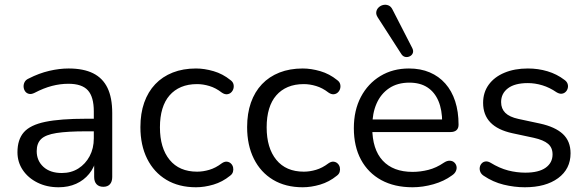

<svg xmlns="http://www.w3.org/2000/svg" viewBox="-20 -786 2489 815"><path d="M228.7 8.9Q178.8 8.9 139.2 -10.8Q99.5 -30.5 76.8 -64.1Q54.1 -97.8 54.1 -139.7Q54.1 -193.7 81.3 -224.7Q108.5 -255.6 172.3 -268.8Q236.1 -282 345.8 -282H391.1V-228.6H347.4Q265.8 -228.6 219.5 -221.3Q173.2 -214 154.5 -195.7Q135.8 -177.5 135.8 -144.6Q135.8 -103.7 164.4 -77.6Q193 -51.6 242.5 -51.6Q282.3 -51.6 312.6 -70.8Q342.9 -90 360.5 -123.1Q378.2 -156.2 378.2 -198.7V-313.1Q378.2 -374.8 353 -402.6Q327.8 -430.4 270.5 -430.4Q235.7 -430.4 200.6 -421.3Q165.5 -412.2 126.9 -392Q113.2 -385.1 103 -387.6Q92.7 -390 86.8 -398.2Q81 -406.5 80.2 -417Q79.4 -427.5 84.4 -437.5Q89.5 -447.5 102.2 -452.9Q145.5 -475 188.8 -485.2Q232.1 -495.3 271.3 -495.3Q334.3 -495.3 375.3 -474.9Q416.2 -454.5 436.3 -412.9Q456.4 -371.3 456.4 -306.1V-34.8Q456.4 -14.9 446.7 -4Q437 6.9 418.5 6.9Q400.1 6.9 389.9 -4Q379.7 -14.9 379.7 -34.8V-113H389.3Q380.7 -75.4 358.3 -48Q336 -20.7 303.1 -5.9Q270.2 8.9 228.7 8.9Z M812 8.9Q739.2 8.9 686.2 -22.8Q633.2 -54.6 604.6 -112.1Q576 -169.5 576 -246.5Q576 -304.4 592.1 -350.4Q608.3 -396.3 638.9 -428.6Q669.5 -460.8 713.3 -478.1Q757.2 -495.3 812 -495.3Q847.6 -495.3 886.7 -483.9Q925.7 -472.5 958.1 -446.2Q968.3 -438.9 970.9 -429.1Q973.5 -419.3 970.8 -409.6Q968 -399.9 960.9 -393.4Q953.8 -386.8 943.5 -385.9Q933.2 -385 921.5 -393Q895.8 -412.9 868.8 -420.9Q841.9 -429 816.6 -429Q778.3 -429 749.1 -416.7Q719.8 -404.3 699.7 -381.1Q679.5 -357.9 669.2 -323.9Q658.9 -289.8 658.9 -245.5Q658.9 -157.7 700 -107.5Q741 -57.3 816.6 -57.3Q841.9 -57.3 868.6 -65.2Q895.3 -73 921.5 -92.9Q933.2 -100.9 943.3 -99.7Q953.3 -98.6 960.2 -92Q967.1 -85.5 969.4 -75.8Q971.6 -66.1 968.8 -56.3Q965.9 -46.5 956.2 -39.7Q924.3 -13.8 886 -2.4Q847.6 8.9 812 8.9Z M1265 8.9Q1192.2 8.9 1139.2 -22.8Q1086.2 -54.6 1057.6 -112.1Q1029 -169.5 1029 -246.5Q1029 -304.4 1045.1 -350.4Q1061.3 -396.3 1091.9 -428.6Q1122.5 -460.8 1166.3 -478.1Q1210.2 -495.3 1265 -495.3Q1300.6 -495.3 1339.7 -483.9Q1378.7 -472.5 1411.1 -446.2Q1421.3 -438.9 1423.9 -429.1Q1426.5 -419.3 1423.8 -409.6Q1421 -399.9 1413.9 -393.4Q1406.8 -386.8 1396.5 -385.9Q1386.2 -385 1374.5 -393Q1348.8 -412.9 1321.8 -420.9Q1294.9 -429 1269.6 -429Q1231.3 -429 1202.1 -416.7Q1172.8 -404.3 1152.7 -381.1Q1132.5 -357.9 1122.2 -323.9Q1111.9 -289.8 1111.9 -245.5Q1111.9 -157.7 1153 -107.5Q1194 -57.3 1269.6 -57.3Q1294.9 -57.3 1321.6 -65.2Q1348.3 -73 1374.5 -92.9Q1386.2 -100.9 1396.3 -99.7Q1406.3 -98.6 1413.2 -92Q1420.1 -85.5 1422.4 -75.8Q1424.6 -66.1 1421.8 -56.3Q1418.9 -46.5 1409.2 -39.7Q1377.3 -13.8 1339 -2.4Q1300.6 8.9 1265 8.9Z M1731.4 8.9Q1654.2 8.9 1598.5 -21.5Q1542.7 -52 1512.3 -108.2Q1482 -164.4 1482 -241.9Q1482 -317.9 1511.9 -374.6Q1541.8 -431.3 1594.6 -463.3Q1647.5 -495.3 1715.8 -495.3Q1765.2 -495.3 1804 -478.8Q1842.9 -462.3 1870.2 -431.4Q1897.6 -400.5 1912.1 -356.3Q1926.5 -312.1 1926.5 -256.7Q1926.5 -241.4 1917.7 -233.5Q1908.9 -225.5 1892.3 -225.5H1543.7V-279H1873.5L1857 -265.6Q1857 -319.5 1841.1 -357.2Q1825.2 -394.8 1794.4 -415Q1763.6 -435.2 1717.6 -435.2Q1667.2 -435.2 1631.8 -411.5Q1596.5 -387.7 1578.3 -346.1Q1560.2 -304.5 1560.2 -249.7V-243.8Q1560.2 -152.2 1604.5 -104.3Q1648.9 -56.4 1731.3 -56.4Q1764.7 -56.4 1798.5 -65Q1832.3 -73.6 1864 -95.4Q1877.6 -104.3 1889.1 -103.8Q1900.6 -103.4 1907.9 -96.8Q1915.3 -90.3 1917.6 -80.5Q1919.9 -70.8 1915.3 -60.1Q1910.7 -49.3 1898 -41Q1865.1 -16.8 1819.9 -3.9Q1774.6 8.9 1731.4 8.9ZM1684.1 -555.8 1583.4 -712.2Q1575.5 -724.4 1577.2 -735.4Q1579 -746.5 1587 -754.3Q1595.1 -762.1 1606.1 -764.8Q1617 -767.5 1628.3 -763.3Q1639.6 -759.1 1646.4 -744.9L1729.9 -582.1Q1735.8 -570.3 1732.4 -561Q1729 -551.8 1719.7 -547.1Q1710.4 -542.5 1700.7 -544.3Q1690.9 -546 1684.1 -555.8Z M2207.8 8.9Q2163.2 8.9 2117.8 -2.2Q2072.5 -13.3 2032.9 -40.1Q2022.7 -46.9 2018.9 -56.4Q2015 -65.9 2016.5 -75.5Q2018 -85 2024.4 -92.1Q2030.8 -99.2 2040.6 -100.6Q2050.3 -102 2061.6 -95.6Q2100.5 -71.8 2137.1 -62.4Q2173.7 -53.1 2209.8 -53.1Q2266.8 -53.1 2296.2 -74.1Q2325.5 -95.1 2325.5 -130.6Q2325.5 -159.4 2306.3 -175.6Q2287.1 -191.8 2246 -201L2155 -220.5Q2092.5 -234.1 2061.6 -266.3Q2030.7 -298.5 2030.7 -349.4Q2030.7 -393.7 2054.5 -426.5Q2078.4 -459.4 2121.4 -477.3Q2164.4 -495.3 2220.6 -495.3Q2264.6 -495.3 2304.2 -483.4Q2343.8 -471.5 2375.5 -447.3Q2385.7 -440.3 2389.1 -430.8Q2392.5 -421.2 2390 -411.7Q2387.6 -402.2 2380.7 -395.7Q2373.8 -389.1 2364 -388.2Q2354.2 -387.3 2342.5 -394.3Q2313.1 -414.5 2282.2 -423.9Q2251.3 -433.3 2220.6 -433.3Q2165.2 -433.3 2136.1 -411.2Q2107.1 -389.2 2107.1 -352.7Q2107.1 -324.8 2124.8 -307.1Q2142.5 -289.4 2180.5 -281.2L2271.5 -261.7Q2336.5 -247.6 2369.2 -217.2Q2401.9 -186.7 2401.9 -135.4Q2401.9 -68.8 2349.2 -29.9Q2296.4 8.9 2207.8 8.9Z"/></svg>

Font: Nunito ExtraLight
Style: Regular
Weight: 200
Designer: Vernon Adams
Foundry: Vernon Adams
Version: Version 3.602